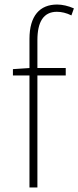

<svg xmlns="http://www.w3.org/2000/svg" viewBox="-20 -827 346 847"><path d="M37 -494H110V0H145V-494H270V-527H145V-650C145 -729 171 -775 231 -775C251 -775 273 -770 295 -759L306 -790C281 -801 255 -807 232 -807C156 -807 110 -758 110 -655V-527L37 -522Z"/></svg>

Font: Harano Aji Gothic K1 ExtraLight
Style: Regular
Weight: 250
Foundry: Masamichi Hosoda
Version: HaranoAjiGothicK1-ExtraLight version 20230610;ttx 4.39.4